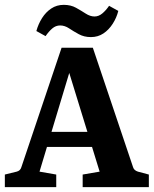

<svg xmlns="http://www.w3.org/2000/svg" viewBox="-26 -772 634 792"><path d="M150 -228H378L399 -166H133ZM523 -82Q527 -69 543 -64L588 -52V0H315V-52L385 -64L244 -522H275L137 -64L206 -52V0H-6V-52L43 -64Q58 -68 62 -82L228 -575H357ZM349 -619Q321 -619 299 -631Q277 -643 259 -655Q241 -667 222 -667Q204 -667 189.5 -654.5Q175 -642 162 -623L124 -644Q132 -673 147.5 -697.5Q163 -722 185.5 -737Q208 -752 237 -752Q266 -752 287.5 -740Q309 -728 327.5 -716Q346 -704 364 -704Q381 -704 396 -716.5Q411 -729 424 -748L462 -727Q455 -699 439 -674Q423 -649 400.5 -634Q378 -619 349 -619Z"/></svg>

Font: Rasa
Style: Regular
Weight: 400
Designer: Anna Giedrys (Yrsa+Rasa design), David Brezina (Yrsa art-direction, Rasa art-direction, design)
Foundry: Rosetta Type Foundry
Version: Version 2.004